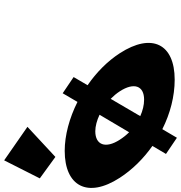

<svg xmlns="http://www.w3.org/2000/svg" viewBox="-131 -874 893 948"><g transform="rotate(-90 316.0 -400.5)"><path d="M409 -484 329 -538 286.3 -465C206.4 -505 121.5 -528 44.5 -528C-128.5 -528 -192 -416 -88.3 -256C-48.2 -194 6.5 -139 69 -95L29.4 -28L109.3 26L151.7 -46C229 -7 314.2 15 396.2 15C573.2 15 629 -98 526.7 -256C487.2 -317 431.5 -372 368.7 -415ZM99.7 -256C53.7 -327 74.3 -377 141.3 -377C166.3 -377 195.5 -369 222.9 -356L136.5 -210C122.4 -224 110.7 -239 99.7 -256ZM297.4 -136C270.4 -136 242.9 -143 216.1 -155L301.5 -301C315.6 -287 328.3 -272 338.7 -256C384 -186 366.4 -136 297.4 -136ZM-91.2 -651 14.7 -574 163.3 -712 -2.2 -827Z"/></g></svg>

Font: Hussar
Style: BdOpOblSeven
Weight: 700
Foundry: Cannot Into Space Fonts
Version: Version 2.00